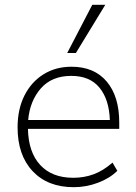

<svg xmlns="http://www.w3.org/2000/svg" viewBox="-20 -769 563 797"><path d="M286 8Q178 8 115.5 -58.5Q53 -125 53 -240Q53 -316 81.5 -372.5Q110 -429 160.5 -460.5Q211 -492 277 -492Q371 -492 423 -430.5Q475 -369 475 -260V-234H96Q98 -137 147 -84Q196 -31 284 -31Q329 -31 368.5 -45.5Q408 -60 447 -94L467 -60Q436 -29 387 -10.5Q338 8 286 8ZM276 -454Q195 -454 149.5 -402Q104 -350 97 -271H436Q433 -356 393 -405Q353 -454 276 -454ZM259 -549 363 -749H417L295 -549Z"/></svg>

Font: Nunito Sans ExtraLight
Style: Regular
Weight: 200
Designer: Vernon Adams
Foundry: Vernon Adams
Version: Version 3.006; ttfautohint (v1.8.3)